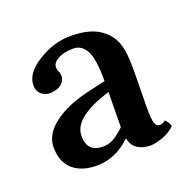

<svg xmlns="http://www.w3.org/2000/svg" viewBox="-66 -710 433 427"><g transform="rotate(-20 150.0 -496.5)"><path d="M175.8 -413.1 176.8 -496.1Q86.9 -468.8 86.9 -424.8Q86.9 -386.2 124 -386.2Q137.7 -386.2 148.4 -392.1Q159.2 -397.9 175.8 -413.1ZM129.9 -511.2 176.8 -522Q177.2 -573.7 166.5 -593.8Q155.8 -613.8 136.2 -613.8Q113.8 -613.8 99.9 -606.2Q85.9 -598.6 85.9 -587.9Q85.9 -580.1 89.8 -574.2Q89.8 -573.2 90.3 -570.3Q90.8 -567.4 90.8 -565.9Q90.8 -561 89.8 -559.1Q82.5 -538.1 50.8 -538.1Q39.6 -539.6 32.2 -547.1Q24.9 -554.7 24.9 -566.9Q24.9 -595.7 62.5 -618.9Q100.1 -642.1 138.2 -642.1H141.1Q188 -642.1 212.9 -622.1Q231.4 -608.4 239 -586.4Q246.6 -564.5 246.1 -524.9V-514.2L245.1 -443.8V-433.1Q245.1 -406.2 248.3 -397.2Q251.5 -388.2 258.8 -388.2Q267.1 -388.2 272.9 -394Q281.7 -385.3 283.2 -377Q264.6 -358.4 231.9 -353Q223.1 -351.6 215.8 -353Q182.6 -357.4 178.2 -386.2Q141.6 -351.1 97.2 -351.1Q61.5 -351.1 40.8 -369.1Q20 -387.2 20 -421.9V-425.8Q22 -454.6 52 -477.1Q82 -499.5 129.9 -511.2Z"/></g></svg>

Font: Common Serif SemiBold
Style: Regular
Weight: 600
Designer: Philipp H. Poll, Khaled Hosny
Foundry: Stefan Peev, Context Ltd.
Version: Version 1.026